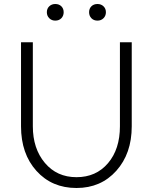

<svg xmlns="http://www.w3.org/2000/svg" viewBox="-20 -914 763 959"><path d="M579 -283V-703H638V-283Q638 -147 561 -61Q484 25 362 25Q239 25 162 -60.5Q85 -146 85 -283V-703H144V-283Q144 -172 204 -100.5Q264 -29 362 -29Q460 -29 519.5 -99Q579 -169 579 -283ZM256 -811Q238 -811 226 -823Q214 -835 214 -853Q214 -871 226 -882.5Q238 -894 256 -894Q275 -894 286.5 -882.5Q298 -871 298 -853Q298 -835 286.5 -823Q275 -811 256 -811ZM467 -811Q448 -811 436.5 -823Q425 -835 425 -853Q425 -871 436.5 -882.5Q448 -894 467 -894Q485 -894 497 -882.5Q509 -871 509 -853Q509 -835 497 -823Q485 -811 467 -811Z"/></svg>

Font: Metropolitano Light
Style: Regular
Weight: 300
Designer: Fonts by Alex Slobzheninov & Chris M. Simpson / Changes by Cristiano Sobral
Foundry: Fonts by Alex Slobzheninov & Chris M. Simpson / Changes by Cristiano Sobral
Version: Version 1.00;August 30, 2020;FontCreator 13.0.0.2681 64-bit